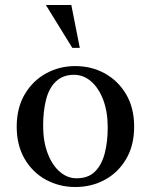

<svg xmlns="http://www.w3.org/2000/svg" viewBox="-20 -740 605 770"><path d="M282 -475Q347 -475 400.5 -445.5Q454 -416 486 -361.5Q518 -307 518 -232Q518 -157 486 -102.5Q454 -48 400.5 -19Q347 10 282 10Q218 10 164.5 -19Q111 -48 79 -102.5Q47 -157 47 -232Q47 -307 79 -361.5Q111 -416 164.5 -445.5Q218 -475 282 -475ZM287 -25Q334 -25 361 -52Q388 -79 400 -125Q412 -171 412 -229Q412 -292 394 -339.5Q376 -387 345.5 -413.5Q315 -440 277 -440Q232 -440 204 -413Q176 -386 164.5 -339.5Q153 -293 153 -236Q153 -173 171 -125.5Q189 -78 219.5 -51.5Q250 -25 287 -25ZM270 -548 164 -720H266L300 -548Z"/></svg>

Font: Brygada 1918 Medium
Style: Regular
Weight: 500
Designer: Mateusz Machalski | Borys Kosmynka | Przemek Hoffer
Foundry: NIEPODLEGLA 2018
Version: Version 3.006